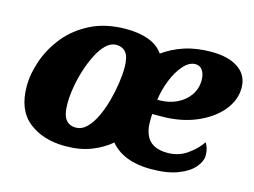

<svg xmlns="http://www.w3.org/2000/svg" viewBox="-81 -682 1096 828"><g transform="rotate(15 467.5 -268.0)"><path d="M265 10Q165 10 101.5 -40.5Q38 -91 38 -197Q38 -253 59.5 -314Q81 -375 124 -427.5Q167 -480 233.5 -513Q300 -546 390 -546Q447 -546 489.5 -530.5Q532 -515 556 -481Q597 -511 650 -528.5Q703 -546 770 -546Q847 -546 891 -515.5Q935 -485 935 -429Q935 -374 895.5 -326.5Q856 -279 787.5 -250Q719 -221 631 -221H592Q591 -212 591 -202.5Q591 -193 591 -186Q591 -133 617 -104.5Q643 -76 698 -76Q748 -76 786.5 -103.5Q825 -131 846 -163Q861 -140 861 -107Q861 -82 838 -54.5Q815 -27 767.5 -8.5Q720 10 645 10Q586 10 540.5 -7.5Q495 -25 466 -60Q430 -29 380 -9.5Q330 10 265 10ZM605 -286Q648 -286 683 -302.5Q718 -319 739 -348.5Q760 -378 760 -417Q760 -444 748.5 -460.5Q737 -477 717 -477Q689 -477 663.5 -448Q638 -419 620.5 -375Q603 -331 597 -286ZM288 -79Q315 -79 337 -101Q359 -123 375.5 -158.5Q392 -194 403 -235Q414 -276 419.5 -315Q425 -354 425 -382Q425 -431 409 -450Q393 -469 366 -469Q341 -469 320 -448.5Q299 -428 282 -394.5Q265 -361 252.5 -321.5Q240 -282 233.5 -242.5Q227 -203 227 -172Q227 -120 243 -99.5Q259 -79 288 -79Z"/></g></svg>

Font: Noto Serif Black
Style: Italic
Weight: 900
Italic angle: -12°
Designer: Monotype Design Team
Foundry: Monotype Imaging Inc.
Version: Version 2.013